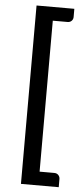

<svg xmlns="http://www.w3.org/2000/svg" viewBox="-61 -803 432 987"><g transform="rotate(5 155.0 -310.0)"><path d="M176.5 -700V79H252.5Q265.5 79 273.5 87.5Q281.5 96 281.5 107.5V150H86.5V-770.5H281.5V-728Q281.5 -716.5 273.5 -708.2Q265.5 -700 252.5 -700Z"/></g></svg>

Font: LatoLatin Semibold
Style: Regular
Weight: 600
Designer: Lukasz Dziedzic with Adam Twardoch and Botio Nikoltchev
Foundry: tyPoland Lukasz Dziedzic
Version: Version 2.015; 2015-08-06; http://www.latofonts.com/